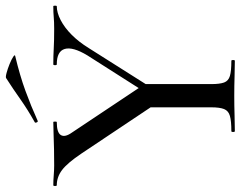

<svg xmlns="http://www.w3.org/2000/svg" viewBox="-106 -724 828 661"><g transform="rotate(-90 308.5 -394.0)"><path d="M306 -285 448 -508Q478 -558 470 -585.5Q462 -613 417 -613Q414 -613 414 -619Q414 -625 417 -625Q446 -625 471.5 -623.5Q497 -622 539 -622Q564 -622 579.5 -623.5Q595 -625 617 -625Q619 -625 619 -619Q619 -613 617 -613Q595 -613 569 -599.5Q543 -586 518.5 -561.5Q494 -537 473 -503L325 -269ZM281 -272 110 -528Q77 -577 53 -595Q29 -613 1 -613Q-2 -613 -2 -619Q-2 -625 1 -625Q17 -625 35 -623.5Q53 -622 69 -622Q97 -622 124 -622.5Q151 -623 175.5 -624Q200 -625 218 -625Q220 -625 220 -619Q220 -613 218 -613Q182 -613 173.5 -599Q165 -585 182 -561L344 -318ZM269 -310 349 -319V-81Q349 -52 354.5 -37Q360 -22 377 -17Q394 -12 429 -12Q432 -12 432 -6Q432 0 429 0Q405 0 374.5 -1Q344 -2 308 -2Q274 -2 242.5 -1Q211 0 187 0Q184 0 184 -6Q184 -12 187 -12Q222 -12 239.5 -17Q257 -22 263 -37Q269 -52 269 -81ZM223 -679Q219 -677 217 -682.5Q215 -688 218 -689Q261 -713 297 -738.5Q333 -764 369 -787Q372 -790 387 -786Q402 -782 418 -775.5Q434 -769 443 -763Q452 -757 445 -756Q378 -740 326 -721Q274 -702 223 -679Z"/></g></svg>

Font: Cormorant Infant Light Medium
Style: Regular
Weight: 500
Version: Version 4.001